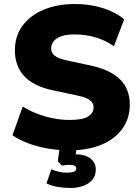

<svg xmlns="http://www.w3.org/2000/svg" viewBox="-20 -736 691 954"><path d="M326 11Q271 11 218 2Q165 -7 120 -24Q75 -41 42 -64L93 -207Q124 -187 162 -172Q200 -157 242 -148.5Q284 -140 326 -140Q392 -140 418.5 -157.5Q445 -175 445 -201Q445 -217 437 -228Q429 -239 410.5 -247.5Q392 -256 361 -262L244 -287Q148 -307 101 -357Q54 -407 54 -486Q54 -556 91.5 -607.5Q129 -659 196.5 -687.5Q264 -716 352 -716Q401 -716 446.5 -707Q492 -698 531 -680.5Q570 -663 597 -640L546 -506Q508 -534 457.5 -549.5Q407 -565 350 -565Q313 -565 287 -556.5Q261 -548 247.5 -532Q234 -516 234 -495Q234 -474 251.5 -459.5Q269 -445 316 -435L432 -410Q529 -389 577 -341Q625 -293 625 -216Q625 -148 588 -96.5Q551 -45 484 -17Q417 11 326 11ZM329 198Q296 198 265 192.5Q234 187 211 175L235 105Q253 113 272 117.5Q291 122 310 122Q336 122 347.5 117Q359 112 359 101Q359 92 351 87.5Q343 83 323 83Q315 83 307 84Q299 85 288 87L267 66L279 -20H364L352 57L311 40Q322 35 334.5 33Q347 31 357 31Q389 31 410.5 40.5Q432 50 444 66.5Q456 83 456 107Q456 135 440 155.5Q424 176 395 187Q366 198 329 198Z"/></svg>

Font: Nunito Sans 12pt ExtraLight 12pt Black
Style: Regular
Weight: 900
Version: Version 3.101;gftools[0.9.27]